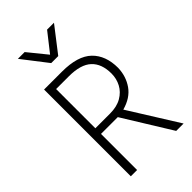

<svg xmlns="http://www.w3.org/2000/svg" viewBox="-275 -1004 1083 1083"><g transform="rotate(-45 266.0 -462.5)"><path d="M275 -772H219L103 -922H157L248 -810L336 -922H391ZM506 -3H447L269 -291H135V-3H85V-695H228Q353 -695 410 -640Q467 -585 467 -486Q465 -420 429.5 -369.5Q394 -319 321 -299ZM252 -336Q307 -336 344 -357.5Q381 -379 399.5 -414Q418 -449 418 -490Q418 -568 374.5 -608.5Q331 -649 237 -649H135V-336Z"/></g></svg>

Font: LXGW 975 Gothic SC 200W
Style: Regular
Weight: 200
Version: Version 2.01;February 25, 2021